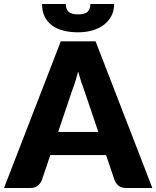

<svg xmlns="http://www.w3.org/2000/svg" viewBox="-33 -934 777 954"><path d="M455.5 -278.5 388 -478Q380.5 -497 372 -522.8Q363.5 -548.5 355 -578.5Q347.5 -548 339 -522Q330.5 -496 323 -477L256 -278.5ZM724 0H593Q571 0 557.5 -10.2Q544 -20.5 537 -36.5L494 -163.5H217L174 -36.5Q168.5 -22.5 154.2 -11.2Q140 0 119 0H-13L269 -728.5H442ZM355 -773.5Q315.5 -773.5 282.8 -781.8Q250 -790 226.2 -807.2Q202.5 -824.5 189.2 -851Q176 -877.5 176 -914H294Q294 -889.5 307.2 -876Q320.5 -862.5 355 -862.5Q389.5 -862.5 402.8 -876Q416 -889.5 416 -914H534Q534 -881.5 520.8 -855.5Q507.5 -829.5 483.8 -811.2Q460 -793 427.2 -783.2Q394.5 -773.5 355 -773.5Z"/></svg>

Font: Lato 2
Style: Regular
Weight: 900
Designer: Lukasz Dziedzic with Adam Twardoch and Botio Nikoltchev
Foundry: tyPoland Lukasz Dziedzic
Version: Version 2.015; 2015-08-06; http://www.latofonts.com/